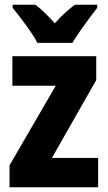

<svg xmlns="http://www.w3.org/2000/svg" viewBox="-20 -786 453 806"><path d="M392 0H20V-92L214 -426H32V-550H384V-450L198 -123H392ZM137 -606Q127 -626 108 -653.5Q89 -681 68.5 -708Q48 -735 33 -753V-766H129Q168 -736 210 -688Q233 -714 253.5 -732.5Q274 -751 294 -766H388V-753Q373 -734 353.5 -707.5Q334 -681 315 -654Q296 -627 284 -606Z"/></svg>

Font: Noto Sans Thai Cond ExtBd
Style: Regular
Weight: 800
Width: 3
Designer: Monotype Design Team
Foundry: Monotype Imaging Inc.
Version: Version 2.002; ttfautohint (v1.8.4.7-5d5b)